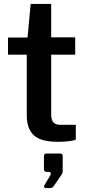

<svg xmlns="http://www.w3.org/2000/svg" viewBox="-20 -722 450 983"><path d="M242 -442H365V-531H242V-702H137L121 -530H21V-442H117V-133C117 -87 128.8 -52.7 152.5 -30C176.2 -7.3 218 4 278 4C297.3 4 315.3 3 332 1C348.7 -1 360.7 -3.7 368 -7V-83H288C272.7 -83 261.2 -87 253.5 -95C245.8 -103 242 -118 242 -140ZM206.5 236.5C208.2 239.5 211 241 215 241H231C237.7 241 242.7 240.3 246 239C249.3 237.7 252.3 235 255 231L298 168C298 166.7 298.5 165 299.5 163C300.5 161 301 159.3 301 158V76C301 72.7 299.8 69.8 297.5 67.5C295.2 65.2 292.3 64 289 64H218C209.3 64 205 69 205 79V142C205 148 206.2 152.2 208.5 154.5C210.8 156.8 215 158 221 158H229C236.3 158 240 161.3 240 168C240 169.3 238.7 172.7 236 178L207 227C205 230.3 204.8 233.5 206.5 236.5Z"/></svg>

Font: Morrison SemiBold
Style: Regular
Weight: 600
Designer: Pablo Impallari, Rodrigo Fuenzalida (Modified by Dan O. Williams)
Version: Version 0.030; ttfautohint (v1.8.1)